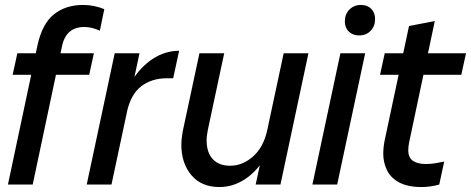

<svg xmlns="http://www.w3.org/2000/svg" viewBox="-20 -745 1901 775"><path d="M12 0 131 -561Q150 -649 197.5 -687Q245 -725 315 -725Q339 -725 360.5 -720.5Q382 -716 401 -708L383 -621Q368 -628 352.5 -632Q337 -636 320 -636Q246 -636 230 -557L112 0ZM31 -443 50 -530H359L340 -443Z M330 0 443 -530H543L430 0ZM458 -279Q475 -359 511.5 -417.5Q548 -476 597.5 -508Q647 -540 703 -540L679 -429H652Q593 -429 550.5 -397Q508 -365 492 -292Z M866 10Q793 10 752.5 -38Q712 -86 712 -161Q712 -175 714 -190.5Q716 -206 718 -217L785 -530H885L819 -221Q817 -210 815.5 -199.5Q814 -189 814 -179Q814 -129 839 -102.5Q864 -76 909 -76Q959 -76 1001.5 -113.5Q1044 -151 1059 -221L1125 -530H1225L1112 0H1012L1049 -172L1092 -221Q1077 -150 1043 -98Q1009 -46 963 -18Q917 10 866 10Z M1429 -602Q1404 -602 1388 -617.5Q1372 -633 1372 -658Q1372 -688 1390.5 -706.5Q1409 -725 1437 -725Q1463 -725 1478.5 -709.5Q1494 -694 1494 -668Q1494 -639 1476 -620.5Q1458 -602 1429 -602ZM1241 0 1354 -530H1454L1341 0Z M1682 10Q1626 10 1591.5 -8.5Q1557 -27 1542 -58Q1527 -89 1527 -125Q1527 -136 1528.5 -151.5Q1530 -167 1533 -180L1631 -640L1735 -660L1631 -168Q1628 -152 1628 -139Q1628 -109 1646.5 -96Q1665 -83 1699 -83Q1719 -83 1737 -86Q1755 -89 1773 -93L1753 0Q1735 5 1717 7.5Q1699 10 1682 10ZM1514 -443 1533 -530H1861L1842 -443Z"/></svg>

Font: Radio Canada Big
Style: Italic
Weight: 400
Italic angle: -12°
Designer: Étienne Aubert Bonn
Foundry: Coppers and Brasses
Version: Version 1.001